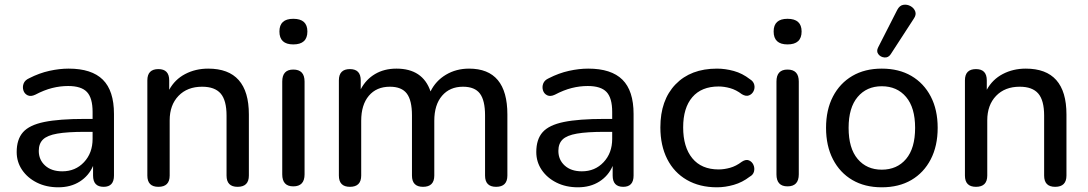

<svg xmlns="http://www.w3.org/2000/svg" viewBox="-20 -788 4628 817"><path d="M228 9Q177 9 137 -11Q97 -31 74 -65Q51 -99 51 -141Q51 -195 78 -225.5Q105 -256 168.5 -269Q232 -282 341 -282H374V-312Q374 -371 350 -396.5Q326 -422 270 -422Q236 -422 202 -413.5Q168 -405 130 -385Q111 -376 97.5 -382.5Q84 -389 79.5 -403.5Q75 -418 80.5 -432.5Q86 -447 104 -455Q147 -477 190 -486.5Q233 -496 272 -496Q370 -496 417.5 -449Q465 -402 465 -303V-41Q465 7 421 7Q376 7 376 -41V-82Q358 -40 319.5 -15.5Q281 9 228 9ZM374 -227H342Q267 -227 224 -219.5Q181 -212 163 -194.5Q145 -177 145 -146Q145 -108 172 -83.5Q199 -59 245 -59Q301 -59 337.5 -98Q374 -137 374 -197Z M654 7Q607 7 607 -41V-446Q607 -494 654 -494Q700 -494 700 -446V-406Q724 -450 768 -473Q812 -496 866 -496Q1039 -496 1039 -301V-41Q1039 7 991 7Q944 7 944 -41V-296Q944 -361 919 -390Q894 -419 840 -419Q777 -419 739.5 -380Q702 -341 702 -276V-41Q702 7 654 7Z M1228 5Q1181 5 1181 -46V-441Q1181 -492 1228 -492Q1276 -492 1276 -441V-46Q1276 5 1228 5ZM1228 -599Q1169 -599 1169 -654Q1169 -708 1228 -708Q1288 -708 1288 -654Q1288 -599 1228 -599Z M1469 7Q1422 7 1422 -41V-446Q1422 -494 1469 -494Q1515 -494 1515 -446V-408Q1537 -450 1576 -473Q1615 -496 1667 -496Q1779 -496 1812 -399Q1834 -444 1877.5 -470Q1921 -496 1976 -496Q2139 -496 2139 -301V-41Q2139 7 2091 7Q2044 7 2044 -41V-297Q2044 -361 2022 -390Q2000 -419 1950 -419Q1894 -419 1861 -380.5Q1828 -342 1828 -274V-41Q1828 7 1780 7Q1733 7 1733 -41V-297Q1733 -361 1711 -390Q1689 -419 1639 -419Q1582 -419 1549.5 -380.5Q1517 -342 1517 -274V-41Q1517 7 1469 7Z M2439 9Q2388 9 2348 -11Q2308 -31 2285 -65Q2262 -99 2262 -141Q2262 -195 2289 -225.5Q2316 -256 2379.5 -269Q2443 -282 2552 -282H2585V-312Q2585 -371 2561 -396.5Q2537 -422 2481 -422Q2447 -422 2413 -413.5Q2379 -405 2341 -385Q2322 -376 2308.5 -382.5Q2295 -389 2290.5 -403.5Q2286 -418 2291.5 -432.5Q2297 -447 2315 -455Q2358 -477 2401 -486.5Q2444 -496 2483 -496Q2581 -496 2628.5 -449Q2676 -402 2676 -303V-41Q2676 7 2632 7Q2587 7 2587 -41V-82Q2569 -40 2530.5 -15.5Q2492 9 2439 9ZM2585 -227H2553Q2478 -227 2435 -219.5Q2392 -212 2374 -194.5Q2356 -177 2356 -146Q2356 -108 2383 -83.5Q2410 -59 2456 -59Q2512 -59 2548.5 -98Q2585 -137 2585 -197Z M3031 9Q2957 9 2902.5 -22.5Q2848 -54 2819 -111.5Q2790 -169 2790 -246Q2790 -362 2854.5 -429Q2919 -496 3031 -496Q3066 -496 3102.5 -486Q3139 -476 3171 -451Q3186 -442 3189.5 -427.5Q3193 -413 3186.5 -400Q3180 -387 3167 -382Q3154 -377 3137 -387Q3112 -406 3086.5 -413Q3061 -420 3038 -420Q2965 -420 2926 -374.5Q2887 -329 2887 -246Q2887 -162 2926 -114.5Q2965 -67 3038 -67Q3061 -67 3086.5 -74Q3112 -81 3137 -100Q3154 -111 3167 -105.5Q3180 -100 3186 -86.5Q3192 -73 3188.5 -58.5Q3185 -44 3170 -36Q3139 -12 3102.5 -1.5Q3066 9 3031 9Z M3331 5Q3284 5 3284 -46V-441Q3284 -492 3331 -492Q3379 -492 3379 -441V-46Q3379 5 3331 5ZM3331 -599Q3272 -599 3272 -654Q3272 -708 3331 -708Q3391 -708 3391 -654Q3391 -599 3331 -599Z M3732 9Q3660 9 3607 -22Q3554 -53 3524.5 -110Q3495 -167 3495 -244Q3495 -321 3524.5 -377.5Q3554 -434 3607 -465Q3660 -496 3732 -496Q3805 -496 3858 -465Q3911 -434 3940.5 -377.5Q3970 -321 3970 -244Q3970 -167 3940.5 -110Q3911 -53 3858 -22Q3805 9 3732 9ZM3732 -66Q3797 -66 3835.5 -111.5Q3874 -157 3874 -244Q3874 -330 3835.5 -375.5Q3797 -421 3732 -421Q3668 -421 3629.5 -375.5Q3591 -330 3591 -244Q3591 -157 3629.5 -111.5Q3668 -66 3732 -66ZM3770 -557Q3760 -542 3743.5 -543.5Q3727 -545 3717.5 -557.5Q3708 -570 3717 -587L3798 -746Q3808 -765 3824 -767.5Q3840 -770 3854.5 -762Q3869 -754 3874.5 -739.5Q3880 -725 3868 -708Z M4133 7Q4086 7 4086 -41V-446Q4086 -494 4133 -494Q4179 -494 4179 -446V-406Q4203 -450 4247 -473Q4291 -496 4345 -496Q4518 -496 4518 -301V-41Q4518 7 4470 7Q4423 7 4423 -41V-296Q4423 -361 4398 -390Q4373 -419 4319 -419Q4256 -419 4218.5 -380Q4181 -341 4181 -276V-41Q4181 7 4133 7Z"/></svg>

Font: Chiron GoRound TC
Style: Regular
Weight: 400
Designer: Ryoko NISHIZUKA 西塚涼子 (kana, bopomofo & ideographs); Paul D. Hunt (Latin, Greek & Cyrillic); Sandoll Communications 산돌커뮤니
Foundry: Adobe
Version: Version 1.000;hotconv 1.1.1;makeotfexe 2.6.0